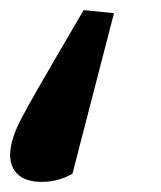

<svg xmlns="http://www.w3.org/2000/svg" viewBox="-42 -225 318 379"><path d="M183 -199 101 118Q73 134 41 134Q9 134 -6.5 119.5Q-22 105 -22 81Q-22 50 2 5.5Q26 -39 67 -109L123 -205Z"/></svg>

Font: Source Serif 4 SmText
Style: Bold Italic
Weight: 700
Italic angle: -12°
Designer: Frank Grießhammer
Foundry: Adobe
Version: Version 4.005;hotconv 1.1.0;makeotfexe 2.6.0